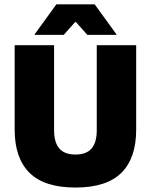

<svg xmlns="http://www.w3.org/2000/svg" viewBox="-20 -847 694 884"><path d="M327.5 16.5Q184.5 16.5 116 -51.2Q47.5 -119 47.5 -250V-639H229V-247.5Q229 -191.5 253 -163.5Q277 -135.5 327.5 -135.5Q378 -135.5 401.8 -163.5Q425.5 -191.5 425.5 -247.5V-639H607V-250Q607 -119 538.8 -51.2Q470.5 16.5 327.5 16.5ZM139.5 -689 239.5 -827H416L516 -689V-686.5H382L330 -745H325.5L273.5 -686.5H139.5Z"/></svg>

Font: Anek Devanagari Medium ExtraBold
Style: Regular
Weight: 800
Version: Version 1.003